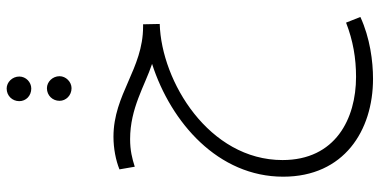

<svg xmlns="http://www.w3.org/2000/svg" viewBox="-302 -445 1141 577"><g transform="rotate(-90 268.5 -156.5)"><path d="M291 -633C310 -633 327 -649 327 -669C327 -690 310 -707 291 -707C269 -707 253 -690 253 -669C253 -649 269 -633 291 -633ZM292 -512C311 -512 328 -529 328 -548C328 -569 311 -586 292 -586C270 -586 254 -569 254 -548C254 -529 270 -512 292 -512ZM320 394C373 394 443 385 506 356L489 313C435 334 382 343 326 343C200 343 76 281 76 122C76 -99 312 -242 485 -247L484 -297H477C350 -297 274 -386 146 -386C111 -386 75 -379 48 -368L56 -322C81 -330 105 -336 139 -336C232 -336 299 -292 365 -270C188 -213 26 -71 26 124C26 307 165 394 320 394Z"/></g></svg>

Font: Noto Sans Arabic Cond Light
Style: Regular
Weight: 300
Width: 3
Designer: Monotype Design Team, Nadine Chahine, Nizar Qandah and Khaled Hosny
Foundry: Monotype Imaging Inc.
Version: Version 2.012